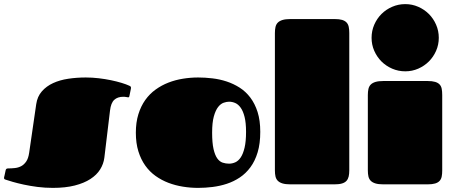

<svg xmlns="http://www.w3.org/2000/svg" viewBox="-22 -892 2205 929"><path d="M393.1 -517.1Q424.3 -517.1 455.6 -513.4Q486.8 -509.8 514.9 -503.9Q543 -498 566.2 -491Q589.4 -483.9 604 -477.1Q606.4 -476.1 609.1 -474.1Q611.8 -472.2 611.8 -466.8Q611.8 -465.3 611.3 -462.9Q610.8 -460.4 610.4 -458L604.5 -429.2Q603.5 -423.3 601.8 -422.1Q600.1 -420.9 598.6 -420.9Q596.2 -420.9 589.4 -422.4Q582.5 -423.8 574.7 -423.8Q546.9 -423.8 530.8 -408.9Q514.6 -394 510.3 -356.9L482.9 -128.9Q479 -98.6 462.6 -72.3Q446.3 -45.9 415.5 -25.9Q384.8 -5.9 339.6 5.6Q294.4 17.1 233.9 17.1Q195.8 17.1 159.7 12.5Q123.5 7.8 93 1.2Q62.5 -5.4 39.8 -12Q17.1 -18.6 5.9 -22.5Q2 -23.4 -0.2 -25.1Q-2.4 -26.9 -2.4 -30.8Q-2.4 -32.7 -2 -35.2Q-1.5 -37.6 -0.5 -41L5.4 -68.4Q6.3 -72.3 8.8 -74.7Q11.2 -77.1 17.6 -77.1Q33.7 -77.1 50 -78.9Q66.4 -80.6 80.3 -87.9Q94.2 -95.2 104.7 -110.4Q115.2 -125.5 119.1 -152.8L153.3 -388.2Q158.7 -425.3 180.7 -450.2Q202.6 -475.1 235.1 -490Q267.6 -504.9 308.6 -511Q349.6 -517.1 393.1 -517.1Z M936.5 17.1Q899.9 17.1 863.3 11.2Q826.7 5.4 793.2 -7.3Q759.8 -20 731 -40.5Q702.1 -61 680.9 -90.8Q659.7 -120.6 647.5 -159.9Q635.3 -199.2 635.3 -250Q635.3 -299.8 647.5 -339.1Q659.7 -378.4 680.9 -408.2Q702.1 -438 731 -458.7Q759.8 -479.5 793.2 -492.4Q826.7 -505.4 863.3 -511.2Q899.9 -517.1 936.5 -517.1Q970.2 -517.1 1005.6 -512.9Q1041 -508.8 1074.5 -497.8Q1107.9 -486.8 1137.5 -468Q1167 -449.2 1189.2 -419.9Q1211.4 -390.6 1224.4 -349.9Q1237.3 -309.1 1237.3 -253.9Q1237.3 -197.3 1224.6 -155Q1211.9 -112.8 1189.7 -82.8Q1167.5 -52.7 1138.2 -33.2Q1108.9 -13.7 1075.4 -2.7Q1042 8.3 1006.3 12.7Q970.7 17.1 936.5 17.1ZM1086.4 -100.1Q1101.6 -100.1 1116.5 -106.7Q1131.3 -113.3 1142.8 -130.4Q1154.3 -147.5 1161.4 -177.5Q1168.5 -207.5 1168.5 -253.9Q1168.5 -297.9 1161.4 -326.2Q1154.3 -354.5 1142.6 -370.8Q1130.9 -387.2 1116.2 -393.6Q1101.6 -399.9 1086.4 -399.9Q1074.7 -399.9 1060.3 -395Q1045.9 -390.1 1033.4 -374.3Q1021 -358.4 1012.7 -328.9Q1004.4 -299.3 1004.4 -250Q1004.4 -200.7 1011.2 -170.9Q1018.1 -141.1 1029.3 -125.5Q1040.5 -109.9 1055.4 -105Q1070.3 -100.1 1086.4 -100.1Z M1308.1 -731.9Q1308.1 -748.5 1311 -761.5Q1314 -774.4 1322.3 -782.7Q1330.6 -791 1345.2 -795.4Q1359.9 -799.8 1383.3 -799.8H1597.2Q1619.6 -799.8 1633.3 -795.7Q1647 -791.5 1654.8 -783.2Q1662.6 -774.9 1665.3 -762.2Q1668 -749.5 1668 -732.4V-66.9Q1668 -50.3 1665 -37.8Q1662.1 -25.4 1654.3 -16.8Q1646.5 -8.3 1632.6 -4.2Q1618.7 0 1596.2 0H1383.3Q1359.9 0 1345.2 -4.4Q1330.6 -8.8 1322.3 -17.1Q1314 -25.4 1311 -38.1Q1308.1 -50.8 1308.1 -67.9Z M1757.8 -432.1Q1757.8 -448.7 1760.7 -461.7Q1763.7 -474.6 1772 -482.9Q1780.3 -491.2 1794.9 -495.6Q1809.6 -500 1833 -500H2046.9Q2069.3 -500 2083.3 -495.8Q2097.2 -491.7 2105 -483.4Q2112.8 -475.1 2115.2 -462.4Q2117.7 -449.7 2117.7 -432.1V-66.9Q2117.7 -50.3 2115.2 -37.8Q2112.8 -25.4 2105 -16.8Q2097.2 -8.3 2083.3 -4.2Q2069.3 0 2046.9 0H1833Q1809.6 0 1794.9 -4.4Q1780.3 -8.8 1772 -17.1Q1763.7 -25.4 1760.7 -38.1Q1757.8 -50.8 1757.8 -67.9ZM1775.9 -709Q1775.9 -742.7 1788.8 -772.5Q1801.8 -802.2 1823.7 -824.2Q1845.7 -846.2 1875.5 -859.1Q1905.3 -872.1 1939 -872.1Q1972.2 -872.1 2001.7 -859.1Q2031.2 -846.2 2053.2 -824.2Q2075.2 -802.2 2088.1 -772.5Q2101.1 -742.7 2101.1 -709Q2101.1 -675.8 2088.1 -646.2Q2075.2 -616.7 2053.2 -594.7Q2031.2 -572.8 2001.7 -559.8Q1972.2 -546.9 1939 -546.9Q1905.3 -546.9 1875.5 -559.8Q1845.7 -572.8 1823.7 -594.7Q1801.8 -616.7 1788.8 -646.2Q1775.9 -675.8 1775.9 -709Z"/></svg>

Font: Fascinate Cyrillic
Style: Regular
Weight: 900
Designer: Denis Ignatov
Foundry: Astigmatic (AOETI)
Version: Version 1.00 November 30, 2018, initial release